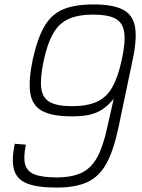

<svg xmlns="http://www.w3.org/2000/svg" viewBox="-20 -834 640 868"><path d="M236 14Q149 14 102.5 -4.5Q56 -23 43.5 -66.5Q31 -110 47 -184L97 -180Q85 -123 93.5 -91Q102 -59 136.5 -45.5Q171 -32 237 -32Q305 -32 349 -53Q393 -74 420 -124Q447 -174 465 -259L494 -387Q468 -356 442 -339Q416 -322 383.5 -315Q351 -308 304 -308Q217 -308 171.5 -332Q126 -356 117 -412Q108 -468 128 -565Q149 -660 180.5 -714.5Q212 -769 265 -791.5Q318 -814 403 -814Q490 -814 535.5 -790.5Q581 -767 590.5 -711.5Q600 -656 579 -560L515 -255Q493 -152 460.5 -93.5Q428 -35 374.5 -10.5Q321 14 236 14ZM305 -354Q373 -354 417 -373.5Q461 -393 487.5 -439.5Q514 -486 531 -566Q548 -644 541.5 -688Q535 -732 501.5 -750Q468 -768 402 -768Q334 -768 290.5 -748.5Q247 -729 220.5 -683Q194 -637 177 -557Q161 -480 166.5 -435.5Q172 -391 205.5 -372.5Q239 -354 305 -354Z"/></svg>

Font: Victor Mono Thin Thin
Style: Italic
Weight: 250
Italic angle: -12°
Monospace: yes
Version: Version 1.561;gftools[0.9.30]